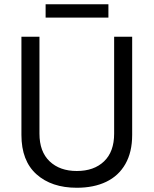

<svg xmlns="http://www.w3.org/2000/svg" viewBox="-20 -873 725 905"><path d="M342 12Q223 12 152 -51.5Q81 -115 81 -237V-700H166V-243Q166 -158 214 -112.5Q262 -67 342 -67Q423 -67 470.5 -112.5Q518 -158 518 -243V-700H603V-237Q603 -156 571 -100Q539 -44 480.5 -16Q422 12 342 12ZM195 -790V-853H491V-790Z"/></svg>

Font: SUSE
Style: Regular
Weight: 400
Designer: Rene Bieder
Foundry: SUSE
Version: Version 1.000